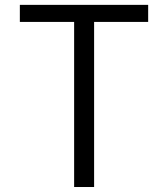

<svg xmlns="http://www.w3.org/2000/svg" viewBox="-20 -750 674 770"><path d="M59.6 -730.5H574.2V-662.1H357.4V0H277.3V-662.1H59.6Z"/></svg>

Font: Mgen+ 1c regular
Style: Regular
Weight: 400
Designer: [Source Han Sans]
Ryoko NISHIZUKA  (kana & ideographs); Paul D. Hunt (Latin, Greek & Cyrillic); Wenlong ZHANG  (bopomofo
Version: Version 1.059.20150602